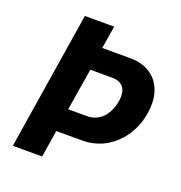

<svg xmlns="http://www.w3.org/2000/svg" viewBox="-128 -814 868 923"><g transform="rotate(20 306.5 -352.5)"><path d="M38 0 150 -705H300L281 -589H424Q488 -589 532 -558Q576 -527 591.5 -468.5Q607 -410 584 -326Q564 -264 526.5 -222Q489 -180 442.5 -159Q396 -138 345 -138H210L188 0ZM228 -256H324Q365 -256 394.5 -280.5Q424 -305 439 -353Q454 -409 437.5 -440Q421 -471 375 -471H263Z"/></g></svg>

Font: Nunito Sans 7pt Condensed ExtraBold
Style: Italic
Weight: 800
Width: 3
Italic angle: -9°
Designer: Vernon Adams
Foundry: Vernon Adams
Version: Version 3.101;gftools[0.9.27]